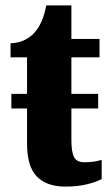

<svg xmlns="http://www.w3.org/2000/svg" viewBox="-20 -680 411 710"><path d="M356 -89V-18Q336 -7 301.5 1.5Q267 10 221 10Q153 10 116.5 -27Q80 -64 80 -149V-279H22V-333H80V-468H19V-520Q51 -521 75 -534Q99 -547 113 -566Q140 -600 151 -660H244V-536H348V-468H244V-333H343V-279H244V-163Q244 -118 254 -99Q264 -80 292 -80Q329 -80 356 -89Z"/></svg>

Font: Noto Serif CondBlack
Style: Regular
Weight: 900
Width: 3
Designer: Monotype Design Team
Foundry: Monotype Imaging Inc.
Version: Version 1.001